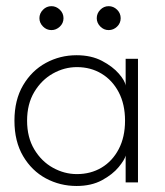

<svg xmlns="http://www.w3.org/2000/svg" viewBox="-20 -606 549 638"><path d="M397.5 0V-89Q394.5 -75.5 374.5 -51Q354.5 -26.5 319 -7.2Q283.5 12 234.5 12Q179.5 12 132.5 -13.2Q85.5 -38.5 56.8 -87.2Q28 -136 28 -205Q28 -274 56.8 -322.8Q85.5 -371.5 132.5 -397Q179.5 -422.5 234.5 -422.5Q283 -422.5 318.8 -403.8Q354.5 -385 375 -361.2Q395.5 -337.5 397.5 -321.5V-410.5H438.5V0ZM70 -205Q70 -149.5 94 -109.5Q118 -69.5 156 -48.5Q194 -27.5 235.5 -27.5Q281.5 -27.5 317.5 -49Q353.5 -70.5 374.5 -110.5Q395.5 -150.5 395.5 -205Q395.5 -259.5 374.5 -299.5Q353.5 -339.5 317.5 -361.2Q281.5 -383 235.5 -383Q194 -383 156 -361.8Q118 -340.5 94 -300.5Q70 -260.5 70 -205ZM341 -506Q325 -506 313.2 -518Q301.5 -530 301.5 -545.5Q301.5 -561.5 313.2 -573.5Q325 -585.5 341 -585.5Q357 -585.5 369 -573.8Q381 -562 381 -545.5Q381 -529 369 -517.5Q357 -506 341 -506ZM151 -506Q134.5 -506 122.8 -518Q111 -530 111 -545.5Q111 -561.5 122.8 -573.5Q134.5 -585.5 151 -585.5Q166.5 -585.5 178.8 -573.8Q191 -562 191 -545.5Q191 -529 178.8 -517.5Q166.5 -506 151 -506Z"/></svg>

Font: League Spartan Thin ExtraLight
Style: Regular
Weight: 250
Version: Version 2.002